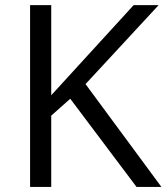

<svg xmlns="http://www.w3.org/2000/svg" viewBox="-20 -734 654 754"><path d="M315.9 -403.8 603 -713.9H504.9L181.2 -359.9V-713.9H98.1V0H181.2V-279.8L255.9 -346.2L516.1 0H613.8Z"/></svg>

Font: Samim
Style: Regular
Weight: 400
Foundry: DejaVu fonts team - Redesigned by Saber Rastikerdar
Version: Version 4.0.5